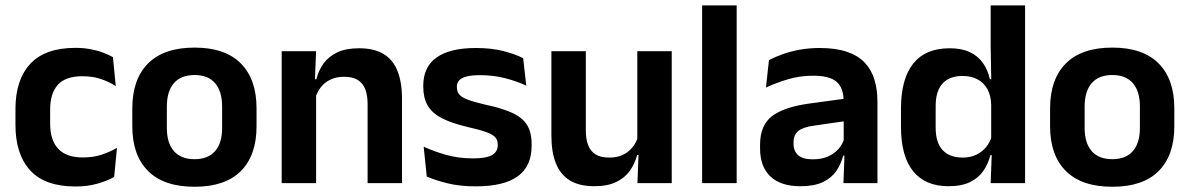

<svg xmlns="http://www.w3.org/2000/svg" viewBox="-20 -681 4424 714"><path d="M260.5 12.5Q147 12.5 92.2 -47.5Q37.5 -107.5 37.5 -216V-276Q37.5 -384 92.5 -443.5Q147.5 -503 260.5 -503Q290 -503 315.8 -498.2Q341.5 -493.5 362.8 -485.5Q384 -477.5 400 -468.5L410.5 -361Q386 -376.5 355.8 -387Q325.5 -397.5 286 -397.5Q224 -397.5 195.2 -365.8Q166.5 -334 166.5 -273.5V-220.5Q166.5 -160.5 196.2 -128Q226 -95.5 288 -95.5Q327.5 -95.5 358 -105.8Q388.5 -116 415 -131L404.5 -23Q380 -9 343 1.8Q306 12.5 260.5 12.5Z M703.5 13.5Q589.5 13.5 530.8 -45Q472 -103.5 472 -211.5V-278Q472 -386.5 530.8 -445.2Q589.5 -504 703.5 -504Q817 -504 875.5 -445.2Q934 -386.5 934 -278V-211.5Q934 -103.5 875.8 -45Q817.5 13.5 703.5 13.5ZM703.5 -89Q753.5 -89 779.8 -119Q806 -149 806 -205V-284.5Q806 -341.5 779.8 -371.8Q753.5 -402 703.5 -402Q653 -402 626.8 -371.8Q600.5 -341.5 600.5 -284.5V-205Q600.5 -149 626.8 -119Q653 -89 703.5 -89Z M1347 0V-294.5Q1347 -325.5 1338.8 -348Q1330.5 -370.5 1311.5 -383Q1292.5 -395.5 1259.5 -395.5Q1230.5 -395.5 1208.8 -385Q1187 -374.5 1173.2 -356.8Q1159.5 -339 1152.5 -316.5L1132.5 -386.5H1156.5Q1164.5 -419 1183.2 -445Q1202 -471 1234.2 -486.2Q1266.5 -501.5 1315 -501.5Q1371.5 -501.5 1406.5 -480.2Q1441.5 -459 1458.2 -417Q1475 -375 1475 -313V0ZM1027.5 0V-490.5H1155.5L1150.5 -371L1155.5 -360.5V0Z M1749.5 12Q1690.5 12 1644.8 0.8Q1599 -10.5 1567 -24.5L1555.5 -135.5Q1593.5 -118 1639.2 -105Q1685 -92 1740 -92Q1788 -92 1809.5 -104.2Q1831 -116.5 1831 -141V-144Q1831 -160.5 1821.2 -171Q1811.5 -181.5 1787 -190.2Q1762.5 -199 1718 -209Q1656.5 -223.5 1620.8 -242.8Q1585 -262 1569.5 -290.2Q1554 -318.5 1554 -358V-362.5Q1554 -432 1603.5 -467.2Q1653 -502.5 1750 -502.5Q1807.5 -502.5 1851.8 -491.2Q1896 -480 1925.5 -464.5L1937 -362.5Q1902 -379 1858.5 -390.2Q1815 -401.5 1765 -401.5Q1732.5 -401.5 1713.8 -396.2Q1695 -391 1687 -381.5Q1679 -372 1679 -358.5V-356Q1679 -341 1687.8 -330Q1696.5 -319 1720 -310.2Q1743.5 -301.5 1786 -291.5Q1848 -278.5 1885.5 -261Q1923 -243.5 1940 -216.2Q1957 -189 1957 -145V-139Q1957 -63 1905.5 -25.5Q1854 12 1749.5 12Z M2158.5 -490.5V-195.5Q2158.5 -165 2166.8 -142.2Q2175 -119.5 2194.2 -107.2Q2213.5 -95 2246 -95Q2275.5 -95 2297 -105.5Q2318.5 -116 2332.5 -133.8Q2346.5 -151.5 2353 -173.5L2373 -104H2349Q2341 -72 2322.2 -45.8Q2303.5 -19.5 2271.2 -4Q2239 11.5 2190.5 11.5Q2134.5 11.5 2099.2 -10Q2064 -31.5 2047.2 -73.5Q2030.5 -115.5 2030.5 -177V-490.5ZM2478 -490.5V0H2350.5L2355 -119L2350 -129.5V-490.5Z M2591 0V-661H2719.5V0Z M3116.5 0 3121 -120 3117.5 -131V-284.5L3117 -306.5Q3117 -354.5 3090.8 -377Q3064.5 -399.5 3005 -399.5Q2954.5 -399.5 2910.2 -386.2Q2866 -373 2828.5 -355.5L2839.5 -457.5Q2861.5 -469 2889.8 -479.2Q2918 -489.5 2953 -496Q2988 -502.5 3028.5 -502.5Q3088.5 -502.5 3130 -488.2Q3171.5 -474 3196.2 -447.5Q3221 -421 3232 -384.2Q3243 -347.5 3243 -303V0ZM2956 11.5Q2883 11.5 2844.8 -25Q2806.5 -61.5 2806.5 -129V-143Q2806.5 -214.5 2850.5 -248.8Q2894.5 -283 2990 -296L3129 -315L3136.5 -232.5L3008.5 -214Q2966.5 -208.5 2948.8 -194Q2931 -179.5 2931 -151.5V-146.5Q2931 -119 2948.2 -103.8Q2965.5 -88.5 3002.5 -88.5Q3035.5 -88.5 3059 -99Q3082.5 -109.5 3097.8 -126.8Q3113 -144 3119.5 -165.5L3137.5 -102H3115.5Q3107.5 -70.5 3089.8 -44.8Q3072 -19 3040 -3.8Q3008 11.5 2956 11.5Z M3507 11.5Q3420.5 11.5 3375.5 -44.5Q3330.5 -100.5 3330.5 -209.5V-277Q3330.5 -387.5 3376 -444.5Q3421.5 -501.5 3511.5 -501.5Q3555.5 -501.5 3585.8 -487.5Q3616 -473.5 3634.8 -447.5Q3653.5 -421.5 3661 -386.5H3698.5L3666 -291.5Q3665 -326 3651.8 -349.8Q3638.5 -373.5 3615 -386Q3591.5 -398.5 3559.5 -398.5Q3511 -398.5 3485.2 -370.5Q3459.5 -342.5 3459.5 -287V-206Q3459.5 -151 3485.2 -123Q3511 -95 3560.5 -95Q3588.5 -95 3610.5 -105.5Q3632.5 -116 3647.2 -134.2Q3662 -152.5 3668.5 -175.5L3699 -104H3663Q3655 -72 3637 -45.8Q3619 -19.5 3587.5 -4Q3556 11.5 3507 11.5ZM3664 0 3668.5 -120 3666 -148.5V-349L3666.5 -369.5L3664 -510V-661H3792V0Z M4116.5 13.5Q4002.5 13.5 3943.8 -45Q3885 -103.5 3885 -211.5V-278Q3885 -386.5 3943.8 -445.2Q4002.5 -504 4116.5 -504Q4230 -504 4288.5 -445.2Q4347 -386.5 4347 -278V-211.5Q4347 -103.5 4288.8 -45Q4230.5 13.5 4116.5 13.5ZM4116.5 -89Q4166.5 -89 4192.8 -119Q4219 -149 4219 -205V-284.5Q4219 -341.5 4192.8 -371.8Q4166.5 -402 4116.5 -402Q4066 -402 4039.8 -371.8Q4013.5 -341.5 4013.5 -284.5V-205Q4013.5 -149 4039.8 -119Q4066 -89 4116.5 -89Z"/></svg>

Font: Anek Gurmukhi SemiBold
Style: Regular
Weight: 600
Designer: Sarang Kulkarni (Gurmukhi), Yesha Goshar (Latin)
Foundry: Ek Type
Version: Version 1.003